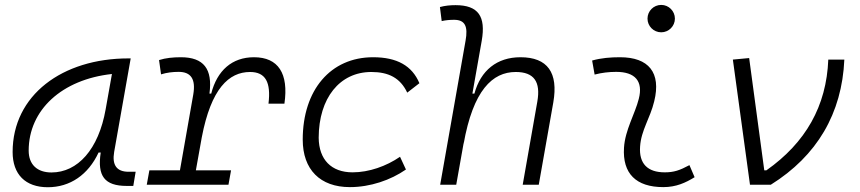

<svg xmlns="http://www.w3.org/2000/svg" viewBox="-20 -764 3556 794"><path d="M177.7 10.3C269.5 10.3 344.7 -41 387.7 -133.3H396.5C381.8 -36.1 412.1 4.9 504.4 4.9H531.2L541 -53.7H511.7C461.9 -53.7 442.9 -82 452.1 -135.7L520.5 -522.5H511.2C237.3 -522.5 32.2 -370.1 32.2 -135.3C32.2 -43 85 10.3 177.7 10.3ZM192.9 -50.8C133.8 -50.8 98.6 -83.5 98.6 -141.1C98.6 -309.6 236.3 -435.5 442.9 -458L417 -312.5C387.7 -145.5 300.8 -50.8 192.9 -50.8Z M586.9 0H924.8L935.5 -59.6H790L814.5 -196.3C853 -397.5 926.3 -466.3 1014.2 -466.3C1078.1 -466.3 1101.1 -423.8 1090.3 -335.4H1156.2C1174.3 -460 1130.9 -527.3 1030.3 -527.3C939.9 -527.3 877.9 -472.7 853.5 -377H846.2C859.9 -479 822.3 -527.3 728 -527.3C695.8 -527.3 665.5 -524.4 637.7 -515.6L646 -456.5C669.9 -463.9 693.8 -466.8 718.8 -466.8C770 -466.8 790 -436.5 779.3 -373.5L724.1 -59.6H597.7Z M1438 -51.3C1350.1 -51.3 1298.8 -104 1297.9 -194.3C1298.3 -358.4 1384.8 -466.3 1515.6 -466.3C1586.9 -466.3 1635.3 -441.9 1664.1 -380.9L1714.4 -419.9C1684.1 -492.2 1621.6 -527.3 1522.9 -527.3C1347.2 -527.3 1231.9 -392.1 1231.9 -186.5C1231.9 -63 1303.7 9.8 1426.8 9.8C1511.2 9.8 1595.2 -19 1658.7 -63L1634.3 -115.7C1577.6 -76.7 1505.9 -51.3 1438 -51.3Z M2141.6 0H2208L2268.1 -340.3C2289.6 -463.4 2244.6 -527.3 2132.3 -527.3C2035.2 -527.3 1967.8 -472.7 1941.9 -377H1933.6L1972.2 -595.7C1989.7 -696.3 1958 -742.7 1863.8 -742.7C1842.3 -742.7 1820.8 -740.7 1799.3 -734.9L1806.6 -676.8C1823.7 -680.7 1840.8 -682.1 1857.9 -682.1C1903.3 -682.1 1916 -654.8 1905.3 -595.7L1800.3 0H1866.7L1898.4 -178.2L1897 -167.5C1936.5 -391.1 2016.6 -466.3 2112.8 -466.3C2189 -466.3 2216.3 -425.3 2202.1 -344.2Z M2831.1 -81.1C2791 -59.6 2767.1 -51.3 2729 -51.3C2657.7 -51.3 2622.1 -87.4 2627 -157.7C2631.3 -225.6 2668.9 -275.4 2685.5 -345.2C2714.8 -463.9 2662.6 -527.3 2543.9 -527.3C2505.4 -527.3 2466.8 -524.4 2428.7 -513.7L2439 -455.6C2468.8 -463.4 2498.5 -466.8 2528.3 -466.8C2606.4 -466.8 2640.6 -428.2 2621.6 -355C2606.4 -293.9 2564.9 -226.1 2560.5 -153.3C2553.7 -46.4 2610.4 9.8 2723.1 9.8C2776.4 9.8 2815.4 -8.3 2852.5 -31.2ZM2714.4 -630.4C2745.6 -630.4 2771 -655.8 2771 -687C2771 -718.3 2745.6 -743.7 2714.4 -743.7C2683.1 -743.7 2657.7 -718.3 2657.7 -687C2657.7 -655.8 2683.1 -630.4 2714.4 -630.4Z M3081.5 0H3167.5C3358.9 -119.6 3461.9 -294.9 3471.7 -517.6H3405.3C3397.9 -325.2 3311.5 -173.8 3149.4 -59.6H3140.6L3078.1 -523.9L3010.7 -517.6Z"/></svg>

Font: Cascadia Mono NF Light
Style: Italic
Weight: 300
Italic angle: -10°
Monospace: yes
Designer: Aaron Bell
Foundry: Saja Typeworks
Version: Version 2404.023